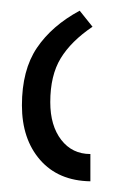

<svg xmlns="http://www.w3.org/2000/svg" viewBox="-20 -780 230 359"><path d="M21 -583Q21 -649 49 -690.5Q77 -732 129 -760L153 -730Q113 -703 93.5 -671Q74 -639 74 -589Q74 -545 94.5 -518.5Q115 -492 149 -492V-441Q89 -442 55 -481Q21 -520 21 -583Z"/></svg>

Font: Noto Sans Armenian Light
Style: Regular
Weight: 300
Designer: Monotype Design team
Foundry: Monotype Imaging Inc.
Version: Version 1.000